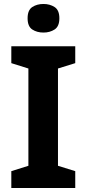

<svg xmlns="http://www.w3.org/2000/svg" viewBox="-20 -947 436 967"><path d="M359 0H37V-85L123 -112V-602L37 -629V-714H359V-629L272 -602V-112L359 -85ZM199 -927Q231 -927 255 -911.5Q279 -896 279 -855Q279 -814 255 -798.5Q231 -783 199 -783Q166 -783 142.5 -798.5Q119 -814 119 -855Q119 -896 142.5 -911.5Q166 -927 199 -927Z"/></svg>

Font: Noto Sans Syriac
Style: Bold
Weight: 700
Designer: Patrick Giasson and the Monotype Design Team
Foundry: Monotype Imaging Inc.
Version: Version 3.000; ttfautohint (v1.8.4.7-5d5b)